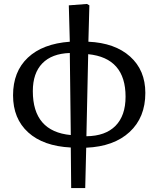

<svg xmlns="http://www.w3.org/2000/svg" viewBox="-20 -732 801 971"><path d="M340 219 338 14Q199 7 122.5 -62.5Q46 -132 46 -250Q46 -370 121 -440.5Q196 -511 333 -521L328 -705L420 -712L432 -705L427 -521Q561 -515 638 -446Q715 -377 715 -262Q715 -138 635.5 -64.5Q556 9 416 15L411 219ZM338 -49 333 -464Q242 -461 194 -411.5Q146 -362 146 -271Q146 -67 338 -49ZM417 -43Q513 -44 564 -95.5Q615 -147 615 -243Q615 -439 426 -458Z"/></svg>

Font: Literata 12pt
Style: Regular
Weight: 400
Designer: Latin by Veronika Burian and Jose Scaglione. Greek by Irene Vlachou. Cyrillic by Vera Evstafieva.
Foundry: TypeTogether
Version: Version 3.002